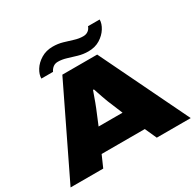

<svg xmlns="http://www.w3.org/2000/svg" viewBox="-185 -1092 1323 1298"><g transform="rotate(-30 477.0 -442.5)"><path d="M8 0 341 -688H613L946 0H681L640 -91H303L263 0ZM378 -262H565L517 -378Q514 -386 509 -399.5Q504 -413 498 -430Q492 -447 486.5 -464Q481 -481 476 -495H469Q463 -478 455 -456Q447 -434 439.5 -413Q432 -392 426 -378ZM205 -736Q205 -768 226.5 -802.5Q248 -837 287.5 -861Q327 -885 379 -885Q419 -885 455.5 -874.5Q492 -864 526.5 -853Q561 -842 594 -842Q617 -842 633 -854Q649 -866 655 -885H746Q746 -853 724.5 -818.5Q703 -784 664.5 -760Q626 -736 573 -736Q533 -736 495.5 -747Q458 -758 424 -768.5Q390 -779 358 -779Q335 -779 319.5 -766.5Q304 -754 296 -736Z"/></g></svg>

Font: Archivo SemiBold Expanded Black
Style: Regular
Weight: 900
Width: 7
Version: Version 2.001